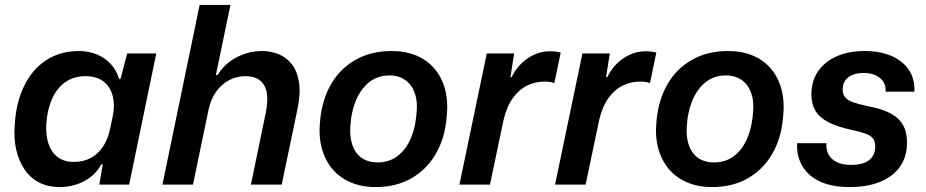

<svg xmlns="http://www.w3.org/2000/svg" viewBox="-20 -749 3757 779"><path d="M221 10Q176 10 140 -8Q104 -26 80.5 -60Q57 -94 46 -140.5Q35 -187 40 -244Q45 -332 77.5 -399.5Q110 -467 167 -504.5Q224 -542 300 -542Q340 -542 373.5 -528Q407 -514 430 -488.5Q453 -463 463 -429H469L496 -532H614L504 0H383L397 -82H391Q367 -38 321.5 -14Q276 10 221 10ZM279 -92Q319 -92 349 -108.5Q379 -125 398.5 -155Q418 -185 426 -224L437 -275Q447 -323 437 -360.5Q427 -398 399 -419Q371 -440 327 -440Q280 -440 245.5 -416Q211 -392 191.5 -348.5Q172 -305 168 -248Q165 -200 177 -165Q189 -130 215 -111Q241 -92 279 -92Z M639 0 790 -729H915L856 -445H863Q892 -492 941 -517Q990 -542 1042 -542Q1079 -542 1111 -529Q1143 -516 1165 -487Q1187 -458 1193.5 -412.5Q1200 -367 1186 -302L1123 0H998L1058 -290Q1068 -339 1062.5 -372Q1057 -405 1035 -422.5Q1013 -440 975 -440Q940 -440 909 -423.5Q878 -407 856.5 -376.5Q835 -346 826 -303L763 0Z M1504 10Q1448 10 1403 -9Q1358 -28 1328 -64Q1298 -100 1285 -150Q1272 -200 1279 -262Q1287 -345 1323.5 -408Q1360 -471 1423 -506.5Q1486 -542 1568 -542Q1625 -542 1669.5 -523.5Q1714 -505 1744 -469Q1774 -433 1786.5 -383.5Q1799 -334 1792 -272Q1785 -188 1748 -124.5Q1711 -61 1649 -25.5Q1587 10 1504 10ZM1512 -90Q1560 -90 1594.5 -117Q1629 -144 1648.5 -192Q1668 -240 1671 -303Q1673 -337 1665.5 -363Q1658 -389 1643.5 -406.5Q1629 -424 1608 -433.5Q1587 -443 1560 -443Q1513 -443 1478.5 -416Q1444 -389 1424 -341Q1404 -293 1401 -229Q1400 -195 1407 -169.5Q1414 -144 1428.5 -126Q1443 -108 1464 -99Q1485 -90 1512 -90Z M1844 0 1955 -532H2066L2051 -436H2056Q2080 -485 2122 -513Q2164 -541 2211 -541Q2225 -541 2236 -539.5Q2247 -538 2255 -536L2229 -411Q2223 -415 2211.5 -416.5Q2200 -418 2188 -418Q2152 -418 2119 -402Q2086 -386 2061 -351.5Q2036 -317 2023 -262L1968 0Z M2232 0 2343 -532H2454L2439 -436H2444Q2468 -485 2510 -513Q2552 -541 2599 -541Q2613 -541 2624 -539.5Q2635 -538 2643 -536L2617 -411Q2611 -415 2599.5 -416.5Q2588 -418 2576 -418Q2540 -418 2507 -402Q2474 -386 2449 -351.5Q2424 -317 2411 -262L2356 0Z M2869 10Q2813 10 2768 -9Q2723 -28 2693 -64Q2663 -100 2650 -150Q2637 -200 2644 -262Q2652 -345 2688.5 -408Q2725 -471 2788 -506.5Q2851 -542 2933 -542Q2990 -542 3034.5 -523.5Q3079 -505 3109 -469Q3139 -433 3151.5 -383.5Q3164 -334 3157 -272Q3150 -188 3113 -124.5Q3076 -61 3014 -25.5Q2952 10 2869 10ZM2877 -90Q2925 -90 2959.5 -117Q2994 -144 3013.5 -192Q3033 -240 3036 -303Q3038 -337 3030.5 -363Q3023 -389 3008.5 -406.5Q2994 -424 2973 -433.5Q2952 -443 2925 -443Q2878 -443 2843.5 -416Q2809 -389 2789 -341Q2769 -293 2766 -229Q2765 -195 2772 -169.5Q2779 -144 2793.5 -126Q2808 -108 2829 -99Q2850 -90 2877 -90Z M3426 10Q3373 10 3333 -2.5Q3293 -15 3266 -38.5Q3239 -62 3225.5 -95Q3212 -128 3214 -168H3333Q3331 -140 3342.5 -120.5Q3354 -101 3377 -90.5Q3400 -80 3431 -80Q3482 -80 3506.5 -99.5Q3531 -119 3531 -154Q3531 -175 3522 -187Q3513 -199 3492.5 -206.5Q3472 -214 3440 -221Q3378 -234 3341.5 -253Q3305 -272 3288.5 -299.5Q3272 -327 3272 -365Q3272 -420 3299 -459.5Q3326 -499 3374.5 -520.5Q3423 -542 3489 -542Q3551 -542 3597 -522Q3643 -502 3667.5 -465.5Q3692 -429 3690 -377H3573Q3575 -401 3564 -417.5Q3553 -434 3532.5 -443.5Q3512 -453 3484 -453Q3445 -453 3422 -435.5Q3399 -418 3399 -386Q3399 -367 3409 -354.5Q3419 -342 3441.5 -334Q3464 -326 3502 -318Q3556 -308 3591 -290Q3626 -272 3643 -243Q3660 -214 3660 -171Q3660 -114 3632 -73.5Q3604 -33 3551.5 -11.5Q3499 10 3426 10Z"/></svg>

Font: Mona Sans ExtraLight SemiBold
Style: Italic
Weight: 600
Italic angle: -11.6951°
Version: Version 2.000